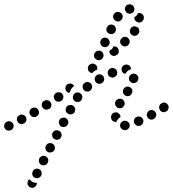

<svg xmlns="http://www.w3.org/2000/svg" viewBox="-40 -587 822 913"><path d="M91 281Q90 286 91 290Q93 294 96 298Q98 301 102 303Q111 308 120 305Q128 302 133 294Q134 291 135 288Q136 286 136 283Q134 283 132 283Q123 282 115 278Q108 274 102 268Q101 266 100 265Q98 266 96 268Q94 270 93 273Q91 277 91 281ZM157 230Q155 222 146 217Q138 213 129 216Q120 219 116 227V228Q112 236 114 245Q117 254 126 258Q130 260 134 260Q139 261 143 259Q147 258 150 255Q154 252 156 248Q160 239 157 230ZM189 170Q186 161 177 156Q169 152 160 155Q151 158 147 166V167Q143 175 146 184Q148 193 157 197Q165 201 174 198Q183 195 187 187Q191 178 189 170ZM220 109Q217 100 209 96Q205 94 201 93Q196 93 192 94Q188 96 184 98Q181 101 179 105L178 106Q174 114 177 123Q180 132 188 136Q196 140 205 137Q214 135 218 126H219Q223 118 220 109ZM250 66V65Q255 57 252 48Q249 39 241 35Q232 31 224 33Q215 36 210 44V45Q206 53 209 62Q211 71 220 75Q224 77 228 78Q232 78 237 77Q241 75 244 73Q248 70 250 66ZM19 27Q22 23 24 19Q25 15 25 10Q25 6 23 2Q21 -2 17 -5Q14 -8 10 -9Q5 -11 1 -11Q-3 -10 -7 -8H-8Q-16 -4 -19 5Q-22 14 -18 22Q-16 26 -13 29Q-10 32 -5 33Q-1 35 3 34Q8 34 12 32Q16 30 19 27ZM572 23Q578 16 577 7Q576 2 574 -1Q572 -5 568 -8Q565 -11 560 -12Q556 -13 552 -13H551Q542 -12 536 -4Q530 3 531 12Q532 17 534 21Q536 24 540 27Q543 30 548 31Q552 32 556 32H557Q566 31 572 23ZM284 -12Q281 -21 273 -25Q269 -28 265 -28Q260 -28 256 -27Q252 -26 248 -23Q245 -20 242 -16Q238 -8 241 1Q243 10 251 15Q255 17 260 17Q264 18 269 16Q273 15 276 12Q280 9 282 5Q287 -3 284 -12ZM640 -3Q644 -11 640 -20Q638 -24 635 -27Q632 -30 628 -32Q624 -33 619 -33Q615 -33 611 -32L610 -31Q602 -28 598 -19Q595 -10 598 -2Q600 2 603 5Q607 9 611 10Q615 12 619 12Q624 12 628 10Q637 6 640 -3ZM85 -13Q87 -22 83 -30Q79 -39 70 -41Q61 -44 53 -40L52 -39Q44 -35 41 -26Q39 -17 43 -9Q47 -1 56 2Q65 5 73 0H74Q82 -4 85 -13ZM494 -14Q488 -21 488 -30Q488 -35 490 -39Q491 -43 494 -46Q498 -50 502 -51Q506 -53 510 -53Q520 -53 526 -46Q533 -40 533 -30Q533 -30 533 -30Q524 -26 519 -18Q515 -13 512 -7Q512 -7 511 -7Q511 -7 510 -7Q501 -7 494 -14ZM691 -22H692Q696 -24 698 -27Q701 -31 702 -35Q704 -39 703 -44Q703 -48 700 -52Q696 -60 687 -63Q678 -66 670 -61H669Q666 -59 663 -55Q660 -52 659 -47Q657 -43 658 -39Q658 -34 661 -30Q665 -22 674 -19Q683 -17 691 -21ZM145 -47Q147 -56 142 -64Q140 -68 137 -71Q133 -74 129 -75Q124 -76 120 -75Q116 -75 112 -73L111 -72Q103 -68 101 -59Q98 -50 103 -42Q105 -38 109 -35Q112 -32 117 -31Q121 -30 126 -31Q130 -31 134 -33V-34Q142 -38 145 -47ZM317 -63Q318 -68 317 -72Q315 -76 313 -80Q310 -83 306 -85Q298 -90 289 -87Q280 -85 275 -77V-76Q273 -72 272 -68Q272 -63 273 -59Q274 -55 277 -51Q280 -48 284 -46Q292 -41 301 -44Q310 -46 315 -54V-55Q317 -59 317 -63ZM758 -64Q761 -68 761 -72Q762 -76 762 -81Q761 -85 758 -89Q753 -97 744 -99Q735 -101 727 -95Q723 -93 720 -89Q718 -85 717 -81Q716 -77 717 -72Q718 -68 720 -64Q725 -56 734 -54Q744 -52 751 -58H752Q756 -60 758 -64ZM204 -83Q206 -93 201 -100Q198 -104 195 -107Q191 -109 187 -110Q182 -111 178 -111Q173 -110 170 -107H169Q161 -102 159 -93Q157 -84 162 -76Q165 -72 168 -70Q172 -67 176 -66Q181 -65 185 -66Q189 -67 193 -69H194Q202 -74 204 -83ZM508 -89Q505 -98 510 -106Q515 -114 524 -117Q533 -119 541 -115Q549 -110 552 -101Q554 -92 550 -84H549Q547 -80 544 -77Q540 -74 536 -73Q533 -72 531 -72Q528 -72 526 -73Q523 -74 520 -74Q520 -74 520 -75Q519 -75 519 -75Q511 -80 508 -89ZM351 -122Q352 -126 351 -130Q351 -133 349 -135Q348 -137 347 -139Q344 -141 342 -143Q342 -144 342 -144Q341 -144 341 -144Q333 -149 324 -147Q315 -145 310 -137V-136Q305 -128 307 -119Q309 -110 317 -105Q321 -103 325 -102Q330 -102 334 -103Q339 -104 342 -106Q346 -109 348 -113Q351 -117 351 -122ZM261 -122Q263 -131 257 -139Q255 -143 251 -145Q247 -148 243 -148Q238 -149 234 -148Q230 -147 226 -145L225 -144Q218 -139 216 -130Q215 -121 220 -113Q225 -105 234 -104Q244 -102 251 -107L252 -108Q259 -113 261 -122ZM545 -147Q547 -138 555 -133Q559 -131 563 -130Q568 -129 572 -130Q576 -131 580 -134Q584 -137 586 -140V-141Q591 -149 589 -158Q587 -167 579 -172Q575 -174 571 -175Q566 -176 562 -175Q558 -174 554 -171Q550 -168 548 -165V-164Q543 -156 545 -147ZM271 -170Q272 -179 279 -185Q283 -188 287 -189Q292 -190 296 -190Q300 -189 304 -187Q308 -185 311 -181Q312 -181 312 -180Q313 -179 313 -179Q310 -177 308 -175Q302 -169 297 -162V-161Q295 -157 294 -153Q292 -151 291 -149V-148Q290 -147 289 -145Q285 -146 281 -148Q278 -150 276 -153Q270 -160 271 -170ZM398 -171Q399 -180 394 -188Q388 -195 379 -197Q370 -198 362 -193V-192Q354 -187 353 -178Q352 -168 357 -161Q363 -153 372 -152Q381 -150 389 -156Q396 -162 398 -171ZM444 -192Q452 -196 455 -205Q457 -214 453 -222Q448 -230 439 -233Q430 -235 422 -231Q414 -226 411 -217Q409 -208 413 -200Q418 -192 427 -189Q436 -187 444 -191ZM576 -203Q581 -195 590 -192Q594 -191 599 -192Q603 -193 607 -195Q611 -197 614 -201Q616 -204 617 -208V-209Q620 -218 615 -226Q610 -234 601 -236Q597 -238 593 -237Q588 -236 584 -234Q581 -232 578 -228Q575 -225 574 -220Q571 -211 576 -203ZM516 -232Q519 -241 516 -249Q514 -254 511 -257Q508 -260 504 -262Q500 -264 495 -264Q491 -264 487 -262H486Q477 -258 474 -250Q470 -241 474 -233Q475 -228 478 -225Q481 -222 486 -220Q490 -219 494 -218Q499 -218 503 -220Q512 -224 516 -232ZM544 -273Q551 -280 560 -280Q570 -280 577 -274Q583 -267 583 -258Q584 -257 583 -258Q583 -258 583 -258Q578 -256 573 -254Q565 -249 559 -241Q557 -239 556 -236Q548 -237 543 -243Q538 -249 538 -257Q538 -266 544 -273ZM379 -254Q376 -263 380 -272Q384 -280 393 -283Q402 -287 410 -282Q418 -279 421 -271Q424 -263 421 -255Q416 -253 411 -251V-250Q403 -246 398 -239Q396 -240 394 -240Q392 -241 390 -242Q382 -246 379 -254ZM408 -316Q412 -307 420 -303Q428 -299 437 -302Q446 -305 450 -314Q454 -323 451 -331Q448 -340 440 -344Q431 -348 422 -345Q414 -342 410 -334L409 -333Q405 -325 408 -316ZM523 -334Q525 -338 525 -343Q525 -347 524 -351Q522 -356 520 -359Q516 -363 511 -365Q505 -367 500 -367V-366Q496 -358 490 -352Q485 -348 480 -345Q479 -341 481 -337Q482 -332 485 -329Q491 -322 501 -321Q510 -321 517 -327Q521 -330 523 -334ZM438 -378Q441 -369 449 -365Q458 -361 467 -364Q475 -367 479 -376H480Q484 -385 480 -393Q477 -402 469 -406Q460 -410 452 -407Q443 -404 439 -395Q435 -387 438 -378ZM577 -388Q577 -397 571 -404Q565 -411 555 -412Q546 -412 539 -406V-405Q532 -399 531 -390Q531 -381 537 -374Q544 -367 553 -366Q562 -366 569 -372Q576 -379 577 -388ZM622 -443Q621 -453 613 -458Q613 -458 613 -458Q613 -458 613 -458Q612 -459 610 -459Q606 -460 601 -462Q600 -462 599 -462Q598 -462 597 -462Q592 -461 588 -459Q585 -456 582 -453V-452Q576 -445 578 -436Q579 -426 587 -421Q590 -418 595 -417Q599 -416 604 -417Q608 -418 612 -420Q616 -423 618 -426L619 -427Q624 -434 622 -443ZM467 -440Q470 -431 479 -427Q487 -423 496 -426Q505 -429 509 -437V-438Q513 -446 510 -455Q507 -464 499 -468Q490 -472 481 -469Q473 -466 469 -457H468Q464 -449 467 -440ZM635 -521Q628 -526 619 -525Q618 -525 618 -525Q618 -525 617 -525Q615 -520 611 -515Q606 -509 599 -505Q599 -504 599 -503Q599 -501 599 -500Q600 -490 608 -485Q615 -479 624 -480Q634 -481 639 -489Q645 -496 644 -505V-506Q643 -515 635 -521ZM498 -504Q500 -495 508 -489Q515 -484 524 -485Q534 -487 539 -495Q545 -503 543 -512Q542 -521 534 -526Q526 -532 517 -530Q508 -529 503 -521H502Q497 -513 498 -504ZM559 -559Q565 -566 574 -566L575 -567Q584 -567 591 -561Q598 -555 599 -546Q600 -537 594 -530Q588 -523 578 -522Q574 -521 570 -523Q565 -524 562 -526Q561 -530 559 -532Q557 -536 554 -538Q554 -539 554 -540Q554 -541 554 -542Q553 -551 559 -559Z"/></svg>

Font: FRB American Cursive Dotted Extrabold
Style: Bold Italic
Weight: 800
Italic angle: -25°
Version: Version 2.0;Modular Font Editor K font №1